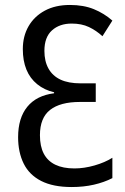

<svg xmlns="http://www.w3.org/2000/svg" viewBox="-20 -744 503 774"><path d="M262 -724Q317 -724 358.5 -707Q400 -690 433 -661L393 -598Q368 -621 338.5 -635Q309 -649 269 -649Q220 -649 189.5 -621.5Q159 -594 159 -539Q159 -497 175.5 -467.5Q192 -438 224 -423Q256 -408 305 -408H366V-333H302Q223 -333 182 -301Q141 -269 141 -199Q141 -154 156.5 -124.5Q172 -95 203 -80Q234 -65 280 -65Q319 -65 361 -77Q403 -89 433 -108V-26Q400 -9 358.5 0.5Q317 10 269 10Q194 10 146 -14.5Q98 -39 75.5 -84.5Q53 -130 53 -191Q53 -268 90 -313.5Q127 -359 198 -368V-372Q159 -381 130 -404.5Q101 -428 86.5 -463.5Q72 -499 72 -546Q72 -598 95 -638Q118 -678 160.5 -701Q203 -724 262 -724Z"/></svg>

Font: Noto Sans Display Condensed
Style: Regular
Weight: 400
Width: 3
Designer: Monotype Design Team
Foundry: Monotype Imaging Inc.
Version: Version 2.003